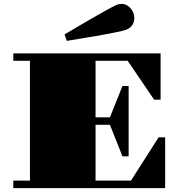

<svg xmlns="http://www.w3.org/2000/svg" viewBox="-20 -966 944 986"><path d="M311.5 -789.6Q314.5 -791 325.7 -797.6Q336.9 -804.2 353.5 -814Q370.1 -823.7 391.4 -836.2Q412.6 -848.6 435.1 -861.8Q457.5 -875 480 -887.7Q502.4 -900.4 521.7 -911.1Q541 -921.9 555.9 -929.7Q570.8 -937.5 578.1 -940.9Q584.5 -943.4 591.1 -944.6Q597.7 -945.8 604.5 -945.8Q618.2 -945.8 630.1 -939.7Q642.1 -933.6 650.9 -923.3Q659.7 -913.1 664.8 -899.9Q669.9 -886.7 669.9 -873Q669.9 -854.5 659.9 -838.1Q649.9 -821.8 628.4 -813.5Q621.1 -810.5 605.7 -806.9Q590.3 -803.2 569.3 -799.1Q548.3 -794.9 523.7 -790.3Q499 -785.6 473.9 -781.2Q448.7 -776.9 424.3 -772.9Q399.9 -769 379.9 -765.6Q357.4 -761.7 342.3 -759.3Q327.1 -756.8 323.2 -755.9ZM48.3 -38.6H133.8V-653.8H48.3V-691.9H804.7V-454.1H771.5L635.7 -653.8H470.7V-363.3H544.4L608.9 -524.4H640.6V-163.1H608.9L544.4 -325.2H470.7V-38.6H652.8L794.4 -260.7H828.1V0H48.3Z"/></svg>

Font: GravitasOne
Style: Regular
Weight: 400
Designer: Riccardo De Franceschi
Foundry: Sorkin Type Co.
Version: Version 1.001